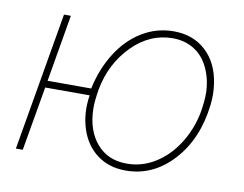

<svg xmlns="http://www.w3.org/2000/svg" viewBox="-65 -626 920 723"><g transform="rotate(10 395.5 -264.0)"><path d="M108.4 -272H275.4L275.9 -274.9Q292.5 -351.1 330.8 -411.1Q369.1 -471.2 424.3 -504.6Q479.5 -538.1 544.9 -538.1Q618.7 -538.1 667.5 -493.2Q716.3 -448.2 727.5 -370.1Q733.4 -329.6 728.5 -288.6Q712.9 -156.2 636.7 -73.2Q560.5 9.8 456.1 9.8Q392.1 9.8 346.9 -23.9Q301.8 -57.6 282.5 -116.9Q263.2 -176.3 273.9 -245.6H104L61.5 0H35.2L126 -528.3H152.3ZM296.4 -197.8Q297.9 -116.7 340.3 -66.7Q382.8 -16.6 455.6 -16.6Q513.7 -16.6 563.7 -47.6Q613.8 -78.6 648.7 -133.1Q683.6 -187.5 696.8 -253.9Q704.6 -300.8 704.1 -330.1Q703.1 -380.4 683.6 -423.3Q664.1 -466.3 628.2 -489Q592.3 -511.7 545.4 -511.7Q458 -511.7 390.4 -443.4Q322.8 -375 303.7 -274.4Q295.4 -224.6 296.4 -197.8Z"/></g></svg>

Font: Roboto Thin
Style: Italic
Weight: 250
Italic angle: -12°
Designer: Google
Version: Version 2.134; 2016